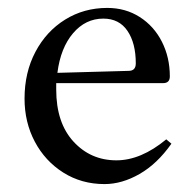

<svg xmlns="http://www.w3.org/2000/svg" viewBox="-20 -457 490 485"><path d="M413 -94Q377 -43 332.5 -17.5Q288 8 244 8Q186 8 140 -21Q94 -50 68 -99Q42 -148 42 -208Q42 -274 69.5 -326Q97 -378 144.5 -407.5Q192 -437 251 -437Q297 -437 333 -414Q369 -391 389 -351.5Q409 -312 409 -264Q409 -247 392 -247H122V-231Q122 -147 165.5 -99.5Q209 -52 274 -52Q336 -52 400 -105ZM125 -273 305 -278Q323 -278 323 -297Q323 -348 302 -379Q281 -410 241 -410Q196 -410 164.5 -373Q133 -336 125 -273Z"/></svg>

Font: Ibarra Real Nova
Style: Regular
Weight: 400
Designer: Jose Maria Ribagorda & Octavio Pardo
Foundry: Jose Maria Ribagorda
Version: Version 1.014